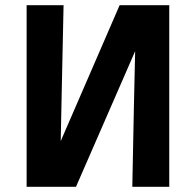

<svg xmlns="http://www.w3.org/2000/svg" viewBox="-20 -723 758 743"><path d="M83 0V-703H226L219 -375L215 -177L443 -703H635V0H492L498 -302L503 -525L274 0Z"/></svg>

Font: Ruda SemiBold
Style: Bold
Weight: 900
Designer: Mariela Monsalve and Angelina Sanchez
Foundry: Mariela Monsalve and Angelina Sanchez
Version: Version 2.000